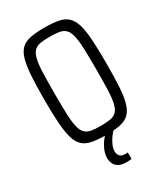

<svg xmlns="http://www.w3.org/2000/svg" viewBox="-216 -793 953 1091"><g transform="rotate(-30 260.0 -248.0)"><path d="M259 8Q205 8 168.5 1Q132 -6 109.5 -26.5Q87 -47 75.5 -86Q64 -125 59.5 -188Q55 -251 55 -344Q55 -437 59.5 -500Q64 -563 75.5 -602Q87 -641 109.5 -661.5Q132 -682 168.5 -689Q205 -696 259 -696Q314 -696 350.5 -689Q387 -682 409.5 -661.5Q432 -641 444 -602Q456 -563 460 -500Q464 -437 464 -344Q464 -251 460 -188Q456 -125 444 -86Q432 -47 409.5 -26.5Q387 -6 350.5 1Q314 8 259 8ZM259 -52Q298 -52 323 -56.5Q348 -61 363 -76.5Q378 -92 385.5 -123.5Q393 -155 395 -208.5Q397 -262 397 -344Q397 -426 395 -479.5Q393 -533 385.5 -564.5Q378 -596 363 -611.5Q348 -627 323 -631.5Q298 -636 259 -636Q221 -636 196.5 -631.5Q172 -627 157 -611.5Q142 -596 134.5 -564.5Q127 -533 125 -479.5Q123 -426 123 -344Q123 -262 125 -208.5Q127 -155 134.5 -123.5Q142 -92 157 -76.5Q172 -61 196.5 -56.5Q221 -52 259 -52ZM283 200Q251 200 232.5 189.5Q214 179 206 162Q198 145 198 124Q198 91 218 54.5Q238 18 269 -10L315 0Q302 11 288 30Q274 49 264 71Q254 93 254 112Q254 130 264 143Q274 156 299 156Q302 156 306 156Q310 156 316 155V198Q304 199 297.5 199.5Q291 200 283 200Z"/></g></svg>

Font: Saira Condensed
Style: Regular
Weight: 400
Width: 3
Designer: Hector Gatti with collaboration of the Omnibus-Type team
Foundry: Omnibus-Type
Version: Version 1.101